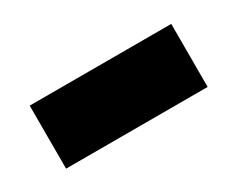

<svg xmlns="http://www.w3.org/2000/svg" viewBox="-36 -438 424 343"><g transform="rotate(-30 176.0 -266.0)"><path d="M30 -201V-331H322V-201Z"/></g></svg>

Font: Bricolage Grotesque
Style: Bold
Weight: 700
Designer: Mathieu Triay
Foundry: Atelier Triay
Version: Version 1.001;gftools[0.9.33.dev8+g029e19f]